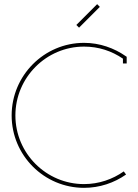

<svg xmlns="http://www.w3.org/2000/svg" viewBox="-20 -894 665 923"><path d="M360 -761 460 -861 447 -874 347 -774ZM384 9C459 9 529 -15 586 -55L575 -70C521 -32 455 -9 384 -9C202 -9 54 -157 54 -339C54 -521 202 -670 384 -670C454 -670 517 -649 571 -612V-589H589V-621L586 -623C529 -663 459 -688 384 -688C192 -688 36 -531 36 -339C36 -147 192 9 384 9Z"/></svg>

Font: Rawengulk
Style: Light
Weight: 300
Version: Version 0.9